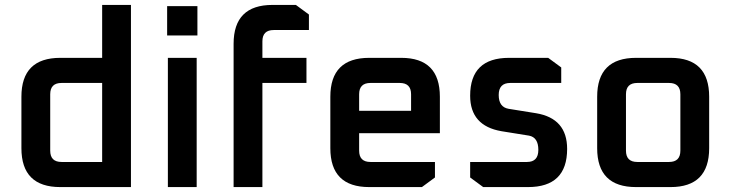

<svg xmlns="http://www.w3.org/2000/svg" viewBox="-20 -760 2968 780"><path d="M67 -158V-367Q67 -525 225 -525H395V-740H512V0H225Q67 0 67 -158ZM184 -148Q184 -102 230 -102H395V-423H230Q184 -423 184 -377Z M659 -616V-735H782V-616ZM662 0V-525H779V0Z M929 0V-582Q929 -740 1087 -740H1182L1235 -701V-638H1092Q1046 -638 1046 -592V-525H1225V-423H1046V0Z M1322 -158V-367Q1322 -525 1480 -525H1610Q1767 -525 1767 -367V-219H1439V-148Q1439 -102 1485 -102H1747V-39L1694 0H1480Q1322 0 1322 -158ZM1439 -310H1650V-377Q1650 -423 1604 -423H1485Q1439 -423 1439 -377Z M1890 -39V-102H2121Q2167 -102 2167 -151Q2167 -202 2129 -209L2017 -227Q1890 -249 1890 -371Q1890 -525 2048 -525H2207L2260 -486V-423H2053Q2006 -423 2006 -374Q2006 -325 2046 -318L2158 -300Q2284 -279 2284 -155Q2284 0 2125 0H1943Z M2406 -158V-367Q2406 -525 2564 -525H2704Q2861 -525 2861 -367V-158Q2861 0 2704 0H2564Q2406 0 2406 -158ZM2523 -148Q2523 -102 2569 -102H2698Q2744 -102 2744 -148V-377Q2744 -423 2698 -423H2569Q2523 -423 2523 -377Z"/></svg>

Font: Oxanium ExtraLight SemiBold
Style: Regular
Weight: 600
Version: Version 2.000